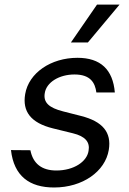

<svg xmlns="http://www.w3.org/2000/svg" viewBox="-20 -804 563 835"><path d="M399.1 -402H479.4C470.9 -501.4 417.6 -552.6 316.8 -552.6C201.7 -552.6 105.1 -487.2 89.5 -394.9C76.7 -319.6 113.6 -269.5 210.2 -245.7L296.9 -224.4C350.9 -211.3 372.2 -186.1 365.1 -147.7C358 -100.9 301.1 -62.5 225.1 -62.5C161.9 -62.5 123.6 -92.3 112.2 -150.6L27.7 -151.3C40.5 -38.4 108 11.4 215.2 11.4C339.5 11.4 437.5 -58.2 453.1 -152C465.9 -228.7 426.1 -275.9 332.4 -299.7L254.3 -319.6C193.2 -335.2 167.6 -358 174.7 -399.1C181.8 -446 237.2 -480.1 304 -480.1C373.6 -480.1 393.5 -443.9 399.1 -402ZM288.4 -619.3H362.2L500 -784.1H402Z"/></svg>

Font: Margiela Sans
Style: Italic
Weight: 400
Italic angle: -9.39999°
Designer: Stefan Endress, Andreas Faust
Version: Version 1.100;FEAKit 1.0